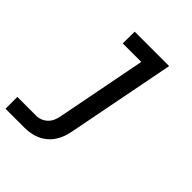

<svg xmlns="http://www.w3.org/2000/svg" viewBox="-215 -647 974 974"><g transform="rotate(45 271.5 -160.0)"><path d="M128 210H-7V125H129Q145 125 161 118.5Q177 112 189.5 99.5Q202 87 208.5 71Q215 55 218 39L312 -445H179L180 -530H427L313 55Q309 76 301.5 96.5Q294 117 281.5 136Q269 155 251 170Q233 185 212.5 194Q192 203 170.5 206.5Q149 210 128 210Z"/></g></svg>

Font: Lode Dark
Style: Bold Italic
Weight: 700
Italic angle: -11°
Monospace: yes
Designer: Belleve Invis
Foundry: Belleve Invis
Version: Version 29.2.0; ttfautohint (v1.8.3)